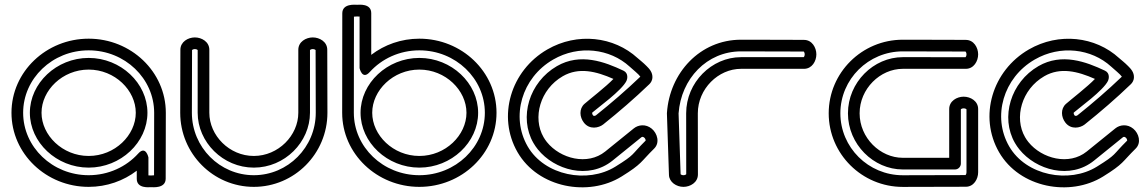

<svg xmlns="http://www.w3.org/2000/svg" viewBox="-20 -776 4920 823"><path d="M690.2 -10.4 690.8 -292.6C690.8 -468.9 541.4 -610.2 360 -610.2C178.6 -610.2 29.2 -468.9 29.2 -292.6C29.2 -116.3 178.6 25 360 25C437.8 25 509.4 -0.9 566.2 -44.3C566.2 -33.6 566.2 -21 566.2 -9.5C566.2 33 619.1 26.3 626.4 26.3C634.8 26.3 690.2 32.8 690.2 -10.4ZM640.3 -24.6C631.7 -23.5 622 -23.6 616.2 -24.2L616.2 -101.2C616.2 -101.2 605.1 -153.9 572.6 -118C521.2 -61.2 445.1 -25 360 -25C204.3 -25 79.2 -145.9 79.2 -292.6C79.2 -439.3 204.3 -560.2 360 -560.2C515.7 -560.2 640.8 -439.3 640.8 -292.6ZM108 -292.6C108 -165.7 222.2 -57.5 360 -57.5C497.8 -57.5 612 -165.7 612 -292.6C612 -419.5 497.8 -527.7 360 -527.7C222.2 -527.7 108 -419.5 108 -292.6ZM158 -292.6C158 -388.7 247.5 -477.7 360 -477.7C472.6 -477.7 562 -388.7 562 -292.6C562 -196.5 472.6 -107.5 360 -107.5C247.5 -107.5 158 -196.5 158 -292.6Z M1382.8 -562.7C1382.8 -597.1 1349.8 -615.6 1320.7 -615.6C1291.6 -615.6 1258.7 -597 1258.7 -562.6C1258.7 -562.6 1258.7 -404.1 1258.7 -292.6C1258.7 -195.4 1173.2 -107.5 1068 -107.5C962.8 -107.5 877.3 -195.4 877.3 -292.6C877.3 -404.1 877.3 -562.6 877.3 -562.6C877.3 -597 844.4 -615.6 815.3 -615.6C786.2 -615.6 753.2 -596.9 753.2 -562.7C753.2 -562.7 752.5 -454.2 752.5 -292.6C752.5 -117.4 893.9 25 1068 25C1242.1 25 1383.5 -117.4 1383.5 -292.6C1383.5 -454.2 1382.8 -562.7 1382.8 -562.7ZM1332.8 -561.6C1332.8 -550.1 1333.5 -445.1 1333.5 -292.6C1333.5 -144.8 1214.2 -25 1068 -25C921.8 -25 802.5 -144.8 802.5 -292.6C802.5 -445.6 803.2 -551.1 803.2 -561.6C804.4 -562.8 808.6 -565.6 815.3 -565.6C822.2 -565.6 826.5 -562.5 827.3 -561.6C827.3 -547.4 827.3 -398.8 827.3 -292.6C827.3 -166.8 935.4 -57.5 1068 -57.5C1200.6 -57.5 1308.7 -166.8 1308.7 -292.6C1308.7 -399.1 1308.7 -548.8 1308.7 -561.6C1309.8 -562.8 1314 -565.6 1320.7 -565.6C1327.6 -565.6 1331.9 -562.5 1332.8 -561.6Z M1447.2 -718.7 1446.7 -292.6C1446.7 -116.3 1596.1 25 1777.5 25C1958.9 25 2108.3 -116.3 2108.3 -292.6C2108.3 -468.9 1958.9 -610.2 1777.5 -610.2C1699.7 -610.2 1628.1 -584.3 1571.3 -540.9L1571.3 -719.7C1571.3 -762.2 1518.4 -755.5 1511.1 -755.5C1502.7 -755.5 1447.2 -762.1 1447.2 -718.7ZM1497.2 -704.6C1505.8 -705.7 1515.5 -705.6 1521.3 -705L1521.3 -484C1521.3 -484 1532.4 -431.3 1564.9 -467.2C1616.3 -524 1692.4 -560.2 1777.5 -560.2C1933.2 -560.2 2058.3 -439.3 2058.3 -292.6C2058.3 -145.9 1933.2 -25 1777.5 -25C1621.8 -25 1496.7 -145.9 1496.7 -292.6ZM2029.5 -292.6C2029.5 -419.5 1915.3 -527.7 1777.5 -527.7C1639.7 -527.7 1525.5 -419.5 1525.5 -292.6C1525.5 -165.7 1639.7 -57.5 1777.5 -57.5C1915.3 -57.5 2029.5 -165.7 2029.5 -292.6ZM1979.5 -292.6C1979.5 -196.5 1890 -107.5 1777.5 -107.5C1664.9 -107.5 1575.5 -196.5 1575.5 -292.6C1575.5 -388.7 1664.9 -477.7 1777.5 -477.7C1890 -477.7 1979.5 -388.7 1979.5 -292.6Z M2783.9 -139C2809.6 -164.2 2797.6 -204.5 2773.9 -224.2C2748.2 -245.6 2716.3 -241.5 2696.7 -225.6L2574.2 -126.5C2498.9 -65.6 2382.1 -95.1 2324.1 -167.2C2318.8 -173.9 2314 -180.8 2309.9 -188C2261.8 -271.2 2294.8 -393.1 2392.3 -449.3C2461.1 -489 2535.2 -470.5 2609.4 -437.7C2579.2 -405.7 2505.7 -348.8 2485.2 -330.7C2461.4 -309.5 2464.3 -274 2482.9 -250.2C2507.4 -218.9 2546.4 -227.6 2565.4 -242.4C2633.7 -297 2700.3 -354.4 2763 -414.8C2770.1 -421.2 2775.7 -431.6 2776.5 -442C2778.3 -466.1 2762.5 -481.8 2751.6 -492.8C2737.5 -507.3 2720.8 -520 2712.7 -527.3C2611.4 -619.9 2454.6 -638.2 2326.1 -564C2168.9 -473.3 2110.3 -276.3 2198.4 -123.6C2287.1 30.1 2502.9 68.6 2644.4 -19.4C2733.9 -75 2724.6 -80.6 2783.9 -139ZM2747.6 -173.4C2681.9 -108.3 2705.2 -116.1 2618 -61.8C2499 12.1 2314.5 -22.6 2241.7 -148.6C2168.3 -275.7 2216.2 -442.9 2351.1 -520.7C2461.1 -584.3 2594.2 -567.8 2679 -490.4C2693.9 -476.7 2717.8 -457.9 2724.8 -447.4C2663 -388.2 2600.3 -334.3 2534.4 -281.6C2529.7 -278 2523.6 -279.3 2522.3 -281C2516.9 -287.9 2518.4 -293.1 2518.6 -293.4C2541.8 -313.9 2644.9 -387.3 2665.5 -429.6C2668.8 -436.3 2675.3 -462.2 2652.5 -473C2571.9 -511.1 2467.4 -550.4 2367.3 -492.6C2248 -423.7 2203.1 -272.9 2266.6 -163C2272.1 -153.5 2278.3 -144.5 2285.2 -135.9C2356.4 -47.2 2503.1 -4.6 2605.6 -87.6L2728.2 -186.8C2731.9 -189.8 2735.4 -191.2 2741.9 -185.8C2745.9 -182.4 2747.8 -176.2 2747.6 -173.4Z M2921.5 -29.1C2920.4 -27.8 2916.2 -25 2909.5 -25C2902.6 -25 2898.4 -28 2897.4 -29.1C2897.1 -40.4 2889.3 -272 2888.7 -289.9C2899.3 -438.5 3010.1 -555.8 3156.3 -555.8C3309.3 -555.8 3414.8 -555.1 3425.3 -555.1C3426.5 -553.9 3429.3 -549.7 3429.3 -543C3429.3 -536.1 3426.2 -531.8 3425.3 -531C3411.1 -531 3262.5 -531 3156.3 -531C3030.5 -531 2921.2 -422.9 2921.2 -290.3C2921.2 -177.3 2921.5 -42 2921.5 -29.1ZM2971.6 -27.9C2971.5 -36.3 2971.2 -174.3 2971.2 -290.3C2971.2 -395.5 3059.1 -481 3156.3 -481C3267.8 -481 3426.3 -481 3426.3 -481C3460.7 -481 3479.3 -513.9 3479.3 -543C3479.3 -572.1 3460.6 -605 3426.4 -605C3426.4 -605 3317.9 -605.8 3156.3 -605.8C2980.1 -605.8 2850 -463 2838.8 -291.9C2838.7 -291.3 2838.7 -290.2 2838.7 -289.5C2838.8 -288.3 2847.1 -39.3 2847.5 -25.8C2848.7 4.7 2879.4 25 2909.5 25C2938.7 25 2971.4 6.3 2971.6 -27.9Z M4119.9 -605C4119.8 -605 4011.4 -605.8 3849.8 -605.8C3674.6 -605.8 3532.2 -464.4 3532.2 -290.3C3532.2 -116.2 3674.6 25.2 3849.8 25.2C4011.4 25.2 4119.9 24.5 4119.9 24.5C4154.1 24.5 4172.8 -8.5 4172.8 -37.6L4172.8 -308.6C4172.8 -343 4139.9 -361.6 4110.7 -361.6C4081.6 -361.6 4048.7 -343 4048.7 -308.6L4048.7 -99.6C3994.1 -99.6 3913.4 -99.6 3849.8 -99.6C3752.6 -99.6 3664.7 -185.1 3664.7 -290.3C3664.7 -395.5 3752.6 -481 3849.8 -481C3961.3 -481 4119.8 -481 4119.8 -481C4154.2 -481 4172.8 -513.9 4172.8 -543C4172.8 -572.1 4154.1 -605 4119.9 -605ZM4118.7 -555.1C4120 -553.9 4122.8 -549.7 4122.8 -543C4122.8 -536.1 4119.7 -531.8 4118.8 -530.9C4104.6 -531 3956 -531 3849.8 -531C3724 -531 3614.7 -422.9 3614.7 -290.3C3614.7 -157.7 3724 -49.6 3849.8 -49.6C3923.8 -49.6 4018.4 -49.6 4073.7 -49.6C4087.9 -49.6 4098.7 -62.1 4098.7 -74.6L4098.7 -307.6C4099.8 -308.8 4104 -311.6 4110.7 -311.6C4117.6 -311.6 4121.9 -308.5 4122.8 -307.6L4122.8 -37.6C4122.8 -30.7 4119.7 -26.4 4118.7 -25.5C4107.3 -25.5 4002.3 -24.8 3849.8 -24.8C3702 -24.8 3582.2 -144.1 3582.2 -290.3C3582.2 -436.5 3702 -555.8 3849.8 -555.8C4002.8 -555.8 4108.3 -555.1 4118.7 -555.1Z M4847.9 -139C4873.6 -164.2 4861.6 -204.5 4837.9 -224.2C4812.2 -245.6 4780.3 -241.5 4760.7 -225.6L4638.2 -126.5C4562.9 -65.6 4446.1 -95.1 4388.1 -167.2C4382.8 -173.9 4378 -180.8 4373.9 -188C4325.8 -271.2 4358.8 -393.1 4456.3 -449.3C4525.1 -489 4599.2 -470.5 4673.4 -437.7C4643.2 -405.7 4569.7 -348.8 4549.2 -330.7C4525.4 -309.5 4528.3 -274 4546.9 -250.2C4571.4 -218.9 4610.4 -227.6 4629.4 -242.4C4697.7 -297 4764.3 -354.4 4827 -414.8C4834.1 -421.2 4839.7 -431.6 4840.5 -442C4842.3 -466.1 4826.5 -481.8 4815.6 -492.8C4801.5 -507.3 4784.8 -520 4776.7 -527.3C4675.4 -619.9 4518.6 -638.2 4390.1 -564C4232.9 -473.3 4174.3 -276.3 4262.4 -123.6C4351.1 30.1 4566.9 68.6 4708.4 -19.4C4797.9 -75 4788.6 -80.6 4847.9 -139ZM4811.6 -173.4C4745.9 -108.3 4769.2 -116.1 4682 -61.8C4563 12.1 4378.5 -22.6 4305.7 -148.6C4232.3 -275.7 4280.2 -442.9 4415.1 -520.7C4525.1 -584.3 4658.2 -567.8 4743 -490.4C4757.9 -476.7 4781.8 -457.9 4788.8 -447.4C4727 -388.2 4664.3 -334.3 4598.4 -281.6C4593.7 -278 4587.6 -279.3 4586.3 -281C4580.9 -287.9 4582.4 -293.1 4582.6 -293.4C4605.8 -313.9 4708.9 -387.3 4729.5 -429.6C4732.8 -436.3 4739.3 -462.2 4716.5 -473C4635.9 -511.1 4531.4 -550.4 4431.3 -492.6C4312 -423.7 4267.1 -272.9 4330.6 -163C4336.1 -153.5 4342.3 -144.5 4349.2 -135.9C4420.4 -47.2 4567.1 -4.6 4669.6 -87.6L4792.2 -186.8C4795.9 -189.8 4799.4 -191.2 4805.9 -185.8C4809.9 -182.4 4811.8 -176.2 4811.6 -173.4Z"/></svg>

Font: Hi.
Style: Regular
Weight: 400
Designer: Mew Too, Robert Jablonski
Foundry: Cannot Into Space Fonts
Version: Version 1.996